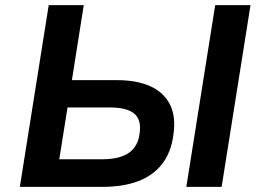

<svg xmlns="http://www.w3.org/2000/svg" viewBox="-20 -725 1017 745"><path d="M57 0 169 -705H305L259 -414H434Q512 -414 564 -390Q616 -366 639.5 -319.5Q663 -273 653 -203Q644 -133 608.5 -88Q573 -43 515 -21.5Q457 0 379 0ZM210 -107H377Q444 -107 480 -132Q516 -157 522 -209Q529 -261 500.5 -284.5Q472 -308 406 -308H242ZM703 0 815 -705H952L840 0Z"/></svg>

Font: Nunito Sans 7pt
Style: Bold Italic
Weight: 700
Italic angle: -9°
Version: Version 3.101;gftools[0.9.27]